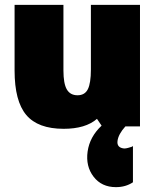

<svg xmlns="http://www.w3.org/2000/svg" viewBox="-20 -520 646 790"><path d="M398 -3 379 -31Q332 10 242 10Q136 10 88 -47Q40 -104 40 -230V-500H241V-230Q241 -176 255 -152Q269 -128 299 -128Q329 -128 341.5 -153Q354 -178 354 -234V-500H556V0H496Q467 32 463.5 60Q460 88 491 91Q498 91 507 88.5Q516 86 522 84L527 81V230Q497 250 457 250Q398 250 365 207Q332 164 340.5 103.5Q349 43 398 -3Z"/></svg>

Font: Fivo Sans Black
Style: Regular
Weight: 900
Designer: Alexander Slobzheninov
Foundry: Alexander Slobzheninov
Version: 1.0